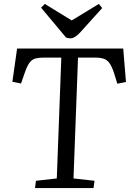

<svg xmlns="http://www.w3.org/2000/svg" viewBox="-20 -957 661 977"><path d="M163 -37 269 -49 292 -664H204Q178 -664 160.5 -659.5Q143 -655 130 -637.5Q117 -620 104 -581L87 -532L43 -541L67 -710H607L621 -540L577 -531L562 -580Q551 -615 539 -633Q527 -651 509.5 -657.5Q492 -664 463 -664H377L354 -49L461 -37L456 0H158ZM189 -918 208 -937 345 -853 483 -937 500 -916 388 -792Q360 -762 340 -762Q331 -762 326 -763Q321 -764 316 -766Z"/></svg>

Font: Literata 36pt
Style: Italic
Weight: 400
Italic angle: -2°
Designer: Latin by Veronika Burian and Jose Scaglione. Greek by Irene Vlachou. Cyrillic by Vera Evstafieva
Foundry: TypeTogether
Version: Version 3.002